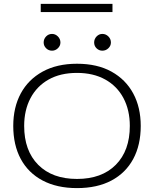

<svg xmlns="http://www.w3.org/2000/svg" viewBox="-20 -954 790 985"><path d="M375 11Q272 11 198.5 -28Q125 -67 86.5 -138.5Q48 -210 48 -308Q48 -403 86.5 -474.5Q125 -546 198.5 -586.5Q272 -627 375 -627Q479 -627 552 -586.5Q625 -546 663.5 -474.5Q702 -403 702 -308Q702 -210 663.5 -138.5Q625 -67 552 -28Q479 11 375 11ZM375 -36Q502 -36 574 -108.5Q646 -181 646 -308Q646 -389 613.5 -450.5Q581 -512 520 -546Q459 -580 375 -580Q290 -580 229.5 -546Q169 -512 136.5 -450.5Q104 -389 104 -308Q104 -181 176 -108.5Q248 -36 375 -36ZM247 -694Q229 -694 216.5 -706.5Q204 -719 204 -736Q204 -754 216.5 -767Q229 -780 247 -780Q264 -780 277 -767Q290 -754 290 -736Q290 -719 277 -706.5Q264 -694 247 -694ZM505 -694Q488 -694 475.5 -706Q463 -718 463 -736Q463 -754 475.5 -767Q488 -780 505 -780Q523 -780 536 -767Q549 -754 549 -736Q549 -719 536 -706.5Q523 -694 505 -694ZM189 -892V-934H557V-892Z"/></svg>

Font: Inconsolata ExtraExpanded Light
Style: Regular
Weight: 300
Width: 8
Monospace: yes
Designer: Raph Levien, Cyreal, Brenton Simpson
Foundry: Raph Levien, Cyreal, Google
Version: Version 3.001; ttfautohint (v1.8.2.53-6de2)